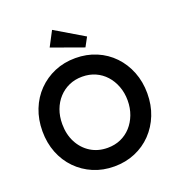

<svg xmlns="http://www.w3.org/2000/svg" viewBox="-162 -1061 1115 1203"><g transform="rotate(-20 395.5 -459.0)"><path d="M396 10Q320 10 256.5 -17Q193 -44 145.5 -92.5Q98 -141 72 -207Q46 -273 46 -351Q46 -429 72 -495Q98 -561 145.5 -609.5Q193 -658 256.5 -685Q320 -712 396 -712Q471 -712 535 -685Q599 -658 646 -609Q693 -560 719 -494Q745 -428 745 -351Q745 -273 719 -207.5Q693 -142 646 -93Q599 -44 535 -17Q471 10 396 10ZM396 -114Q444 -114 483.5 -131.5Q523 -149 552 -181Q581 -213 597.5 -256.5Q614 -300 614 -351Q614 -402 597.5 -445.5Q581 -489 552 -521Q523 -553 483.5 -570.5Q444 -588 396 -588Q348 -588 308.5 -570.5Q269 -553 239.5 -521Q210 -489 194 -446Q178 -403 178 -351Q178 -282 206 -228.5Q234 -175 283 -144.5Q332 -114 396 -114ZM479 -753 268 -829 320 -928 512 -814Z"/></g></svg>

Font: Readex Pro Medium
Style: Regular
Weight: 500
Designer: Bonnie Shaver-Troup, Thomas Jockin
Foundry: Lexend
Version: Version 1.204